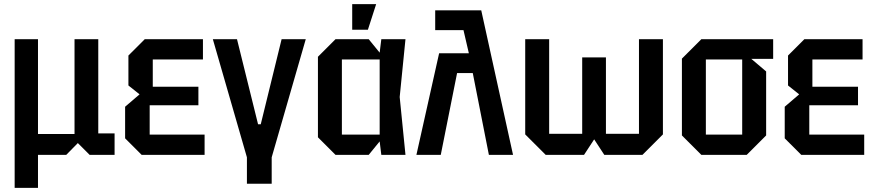

<svg xmlns="http://www.w3.org/2000/svg" viewBox="-20 -750 4233 930"><path d="M51 160V-560H164V-101H341V-560H456V-104H535V0H414L357 -57L301 0H164V160Z M666 0 586 -80V-233L656 -293L602 -336V-481L681 -560H963V-462H720V-330H941V-240H705V-98H971V0Z M1176 12 1011 -560H1128L1230 -148H1243L1344 -560H1461L1296 12V140H1176Z M1605 0 1520 -85V-475L1605 -560H1766L1819 -495L1827 -560H1944L1916 -280L1944 0H1827L1819 -65L1766 0ZM1636 -98H1819V-462H1636ZM1686 -606V-730H1802L1762 -606Z M2088 -700H2311L2465 0H2348L2270 -396H2194L2115 0H1997L2107 -492H2251L2225 -604H2088Z M2915 -472V-102H3075V-560H3191V-99L3092 0H2907L2858 -75L2809 0H2623L2524 -99V-560H2640V-102H2800V-472Z M3283 -94V-466L3377 -560H3725V-465H3619L3691 -404V-94L3597 0H3377ZM3399 -98H3575V-462H3399Z M3861 0 3781 -80V-233L3851 -293L3797 -336V-481L3876 -560H4158V-462H3915V-330H4136V-240H3900V-98H4166V0Z"/></svg>

Font: Tektur SemiCondensed Medium
Style: Regular
Weight: 500
Width: 4
Designer: Adam Jagosz
Foundry: Adam Jagosz
Version: Version 1.005;gftools[0.9.30]